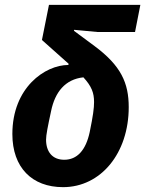

<svg xmlns="http://www.w3.org/2000/svg" viewBox="-20 -760 599 792"><path d="M537 -628 559 -740H182L153 -595L263 -497L262 -492C166 -492 31 -399 31 -207C31 -69 112 12 240 12C396 12 511 -128 511 -318C511 -418 479 -489 370 -570L285 -633L286 -637L382 -628ZM368 -339C368 -314 364 -283 350 -215C334 -140 298 -101 245 -101C196 -101 170 -134 170 -184C170 -203 177 -238 191 -303C207 -380 249 -433 324 -441C358 -404 368 -377 368 -339Z"/></svg>

Font: LVC Sans
Style: Bold Italic
Weight: 700
Italic angle: -11.31°
Designer: Mike Abbink, Paul van der Laan, Pieter van Rosmalen
Foundry: Bold Monday
Version: Version 3.0